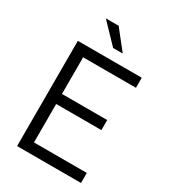

<svg xmlns="http://www.w3.org/2000/svg" viewBox="-211 -985 968 1090"><g transform="rotate(30 273.5 -440.0)"><path d="M237.8 -879.9 336.9 -754.9H273.9L153.8 -879.9ZM152.8 -383.8H449.2V-317.9H152.8V-65.9H499V0H80.1V-689.9H499V-624H152.8Z"/></g></svg>

Font: D-DIN-PRO
Style: Regular
Weight: 400
Designer: Charles Nix
Foundry: Datto Inc.
Version: Version 1.000;hotconv 1.0.109;makeotfexe 2.5.65596